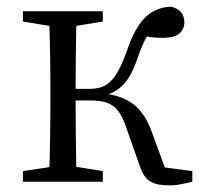

<svg xmlns="http://www.w3.org/2000/svg" viewBox="-20 -548 618 579"><path d="M477 -43 439 -147C413 -219 376 -252 307 -264C349 -279 374 -310 396 -376C405 -403 414 -422 423 -438C439 -435 453 -434 474 -434C516 -434 535 -452 536 -480C536 -505 523 -522 495 -528C430 -524 393 -485 361 -390C328 -300 301 -280 248 -280H208C208 -340 209 -415 210 -470L290 -483V-514H49V-483L129 -470C131 -415 132 -339 132 -286V-228C132 -176 131 -99 129 -44L49 -32V0H290V-32L210 -45C209 -100 208 -179 208 -245H252C312 -245 338 -228 359 -168L401 -49C417 -1 438 11 496 11C514 11 539 5 560 0V-32Z"/></svg>

Font: Source Han Serif AKR9
Style: Regular
Weight: 400
Designer: Ryoko NISHIZUKA 西塚涼子 (kana & ideographs); Frank Grießhammer (Latin, Greek & Cyrillic); Sandoll Communications 산돌커뮤니케이션, 
Foundry: Adobe Systems Incorporated
Version: Version 1.005;hotconv 1.0.107;makeotfexe 2.5.65593